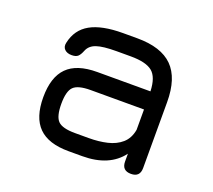

<svg xmlns="http://www.w3.org/2000/svg" viewBox="-91 -615 816 734"><g transform="rotate(20 316.5 -248.0)"><path d="M251.5 0Q169.5 0 130 -39.5Q90.5 -79 90.5 -161Q90.5 -243 129.8 -282.5Q169 -322 251.5 -322H468Q466 -379 440 -400.5Q414 -422 351.5 -422H293.5Q239 -422 212.8 -413Q186.5 -404 177.5 -381.5Q170.5 -363.5 162.2 -356.2Q154 -349 137 -349Q118.5 -349 108.2 -359.2Q98 -369.5 102 -386.5Q114 -443 161 -469.2Q208 -495.5 293.5 -495.5H351.5Q449 -495.5 495.5 -449Q542 -402.5 542 -305V-37Q542 0 505.5 0Q468.5 0 468.5 -37V-68.5Q417 0 307.5 0ZM251.5 -73.5H307.5Q348 -73.5 382 -81.5Q416 -89.5 439 -109.5Q462 -129.5 468.5 -165.5V-248.5H251.5Q200 -248.5 182 -230.2Q164 -212 164 -161Q164 -109.5 182 -91.5Q200 -73.5 251.5 -73.5Z"/></g></svg>

Font: Jura Light SemiBold
Style: Regular
Weight: 600
Version: Version 5.106